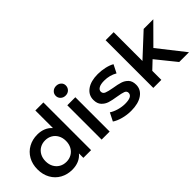

<svg xmlns="http://www.w3.org/2000/svg" viewBox="8 -1439 2112 2112"><g transform="rotate(-45 1064.0 -382.5)"><path d="M605 -742V0H485V-69Q454 -31 408.5 -12Q363 7 308 7Q231 7 169.5 -27Q108 -61 73 -123.5Q38 -186 38 -267Q38 -348 73 -410Q108 -472 169.5 -506Q231 -540 308 -540Q361 -540 405 -522Q449 -504 480 -468V-742ZM482 -267Q482 -317 461 -355Q440 -393 404 -413.5Q368 -434 323 -434Q278 -434 242 -413.5Q206 -393 185 -355Q164 -317 164 -267Q164 -217 185 -179Q206 -141 242 -120.5Q278 -100 323 -100Q368 -100 404 -120.5Q440 -141 461 -179Q482 -217 482 -267Z M769 -534H894V0H769ZM752 -697Q752 -729 775 -750.5Q798 -772 832 -772Q866 -772 889 -751.5Q912 -731 912 -700Q912 -667 889.5 -644.5Q867 -622 832 -622Q798 -622 775 -643.5Q752 -665 752 -697Z M997 -53 1045 -148Q1081 -124 1131.5 -109.5Q1182 -95 1231 -95Q1343 -95 1343 -154Q1343 -182 1314.5 -193Q1286 -204 1223 -214Q1157 -224 1115.5 -237Q1074 -250 1043.5 -282.5Q1013 -315 1013 -373Q1013 -449 1076.5 -494.5Q1140 -540 1248 -540Q1303 -540 1358 -527.5Q1413 -515 1448 -494L1400 -399Q1332 -439 1247 -439Q1192 -439 1163.5 -422.5Q1135 -406 1135 -379Q1135 -349 1165.5 -336.5Q1196 -324 1260 -313Q1324 -303 1365 -290Q1406 -277 1435.5 -246Q1465 -215 1465 -158Q1465 -83 1400 -38Q1335 7 1223 7Q1158 7 1096 -10Q1034 -27 997 -53Z M1791 -229 1698 -141V0H1573V-742H1698V-294L1957 -534H2107L1884 -310L2128 0H1976Z"/></g></svg>

Font: APTA Sans SemiBold
Style: Bold
Weight: 600
Version: Version 7.200